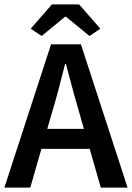

<svg xmlns="http://www.w3.org/2000/svg" viewBox="-22 -856 602 876"><path d="M216.8 -348.1 193.8 -268.1H360.8L337.9 -348.1Q323.7 -394 278.8 -564H274.9Q242.2 -431.6 216.8 -348.1ZM-2 0 210.9 -653.8H347.2L560.1 0H438L387.2 -176.8H167L116.2 0ZM118.2 -725.1 214.8 -835.9H338.9L436 -725.1L386.2 -691.9L278.8 -779.8H274.9L168 -691.9Z"/></svg>

Font: Toshiba Sans Medium
Style: Regular
Weight: 500
Designer: Paul D. Hunt
Foundry: Toshiba Corporation
Version: Version 2.020;PS 2.0;hotconv 1.0.86;makeotf.lib2.5.63406